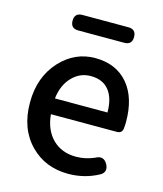

<svg xmlns="http://www.w3.org/2000/svg" viewBox="-114 -835 792 932"><g transform="rotate(15 282.5 -368.5)"><path d="M316 13Q201 13 126 -63Q48 -142 48 -274Q48 -403 125 -486Q198 -564 299 -564Q406 -564 466 -492Q523 -423 523 -303Q523 -288 521 -268Q517 -245 492 -245H339H161Q168 -167 213.5 -122Q259 -77 331 -77Q379 -77 424 -97Q462 -118 483 -80Q501 -45 470 -26Q399 13 316 13ZM160 -324H292H424Q424 -396 392.5 -435Q361 -474 301 -474Q247 -474 209 -435Q168 -394 160 -324ZM184 -672Q145 -672 145 -711Q145 -750 184 -750H415Q454 -750 454 -711Q454 -672 415 -672H299Z"/></g></svg>

Font: GenSenRounded JP M
Style: Regular
Weight: 500
Version: Version 1.501;PS 1;hotconv 16.6.51;makeotf.lib2.5.65220